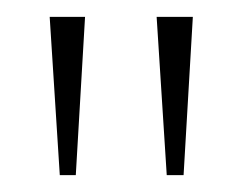

<svg xmlns="http://www.w3.org/2000/svg" viewBox="-20 -734 289 228"><path d="M178 -526 166 -714H209L198 -526ZM51 -526 39 -714H81L70 -526Z"/></svg>

Font: Noto Serif Tamil Condensed Thin
Style: Regular
Weight: 100
Width: 3
Designer: Indian Type Foundry, Tom Grace, and the Monotype Design Team
Foundry: Monotype Imaging Inc.
Version: Version 2.004; ttfautohint (v1.8.4.7-5d5b)